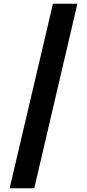

<svg xmlns="http://www.w3.org/2000/svg" viewBox="-20 -852 471 1037"><path d="M266 -832 32 165H165L398 -832Z"/></svg>

Font: Noto Sans Devanagari UI ExtraCondensed ExtraBold
Style: Regular
Weight: 800
Width: 2
Designer: Jelle Bosma - Monotype Design Team
Foundry: Monotype Imaging Inc.
Version: Version 2.003